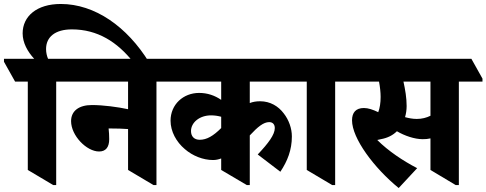

<svg xmlns="http://www.w3.org/2000/svg" viewBox="-90 -923 2450 967"><path d="M178 9H193V-512H313V-527L257 -627H152C146 -641 142 -658 142 -676C142 -737 188 -775 272 -775C401 -775 501 -712 582 -609H661C550 -789 388 -903 216 -903C95 -903 24 -841 24 -755C24 -707 49 -663 82 -627H-70V-612L-14 -512H50V-67Z M409 -160C443 -160 460 -182 460 -222C460 -240 459 -259 457 -276C459 -276 461 -276 464 -276C500 -276 528 -275 555 -273V-67L683 9H698V-512H817V-527L761 -627H173V-612L229 -512H555V-373C504 -384 430 -394 373 -394C307 -394 268 -364 268 -313C268 -240 346 -160 409 -160Z M983 -117C997 -117 1011 -120 1024 -125V-67L1153 9H1168V-241C1208 -284 1237 -308 1266 -308C1284 -308 1294 -296 1294 -278C1294 -245 1262 -202 1208 -145L1322 -58C1358 -112 1380 -168 1380 -236C1380 -276 1365 -319 1339 -352C1312 -388 1271 -413 1220 -413C1200 -413 1183 -410 1168 -404V-512H1474V-527L1418 -627H678V-612L734 -512H1024V-420C992 -442 955 -455 913 -455C833 -455 769 -397 769 -315C769 -261 798 -208 841 -172C880 -138 933 -117 983 -117ZM872 -263C872 -306 915 -342 973 -342C992 -342 1009 -339 1024 -335V-278C984 -238 951 -219 916 -219C888 -219 872 -236 872 -263Z M1583 9H1598V-512H1718V-527L1662 -627H1335V-612L1391 -512H1455V-67Z M1918 24 2011 -76C1940 -113 1866 -162 1810 -218C1815 -219 1821 -220 1828 -222C1862 -228 1889 -242 1909 -262C1948 -239 1998 -222 2039 -222C2053 -222 2066 -223 2078 -226V-67L2205 9H2221V-512H2340V-527L2284 -627H1578V-612L1634 -512H1819C1824 -485 1827 -458 1827 -435C1827 -405 1823 -379 1815 -358C1788 -371 1764 -379 1743 -379C1702 -379 1683 -356 1683 -317C1683 -226 1794 -77 1918 24ZM1958 -389C1958 -430 1951 -471 1942 -512H2078V-340C2058 -330 2035 -324 2009 -324C1988 -324 1968 -328 1950 -333C1955 -350 1958 -369 1958 -389Z"/></svg>

Font: Noto Serif Devanagari Condensed Black
Style: Regular
Weight: 900
Width: 3
Designer: Universal Thirst, Indian Type Foundry and the Monotype Design Team
Foundry: Monotype Imaging Inc.
Version: Version 2.004